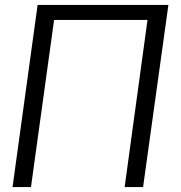

<svg xmlns="http://www.w3.org/2000/svg" viewBox="-20 -761 738 781"><path d="M31 0H106L200 -680H580L487 0H562L665 -741H133Z"/></svg>

Font: Cheyenne Sans Light
Style: Italic
Weight: 300
Italic angle: -8.13011°
Designer: The Public Sans project authors (U.S. Web Design System), Libre Franklin designed by Pablo Impallari and Rodrigo Fuenzal
Foundry: The Cheyenne Sans Project Authors
Version: Version 2.007